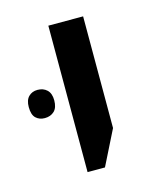

<svg xmlns="http://www.w3.org/2000/svg" viewBox="-109 -643 390 480"><g transform="rotate(-15 86.0 -402.5)"><path d="M60 -213V-592H150V-303L105 -213ZM-40 -408Q-40 -426 -31 -435Q-22 -444 -8 -444Q7 -444 16.5 -435Q26 -426 26 -408Q26 -389 16.5 -380Q7 -371 -8 -371Q-22 -371 -31 -379.5Q-40 -388 -40 -408Z"/></g></svg>

Font: Noto Sans Hebrew SemiCondensed
Style: Regular
Weight: 400
Width: 4
Designer: Monotype Design Team
Foundry: Monotype Imaging Inc.
Version: Version 2.004; ttfautohint (v1.8.4.7-5d5b)